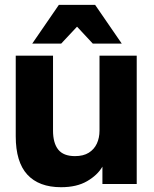

<svg xmlns="http://www.w3.org/2000/svg" viewBox="-20 -760 635 793"><path d="M232.3 13.2Q140.7 13.2 92.8 -38.9Q45 -91 45 -197.2V-530H199V-220.7Q199 -169.2 220.5 -142.2Q242 -115.2 289.8 -115.2Q324.5 -115.2 346.7 -129.2Q369 -143.2 380 -166.9Q391 -190.7 391 -220.7V-530H544.7V0H403V-71.7Q382.5 -36.5 339.7 -11.7Q297 13.2 232.3 13.2ZM113.2 -580 223.2 -740H372.8L482.8 -580H363.2L298.2 -649.8L232.8 -580Z"/></svg>

Font: Golos Text
Style: Regular
Weight: 400
Designer: A.Korolkova, Vitaly Kuzmin
Foundry: ParaType Ltd
Version: Version 2.004